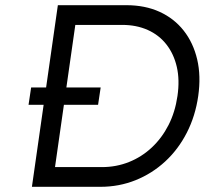

<svg xmlns="http://www.w3.org/2000/svg" viewBox="-20 -720 789 740"><path d="M90 -316 100 -383H368L358 -316ZM103 0 203 -700H467Q539 -700 595 -674.5Q651 -649 688 -602Q725 -555 740 -491Q755 -427 744 -350Q733 -273 700 -208.5Q667 -144 616.5 -97.5Q566 -51 502.5 -25.5Q439 0 367 0ZM190 -62 183 -76H373Q428 -76 477 -95.5Q526 -115 565 -151.5Q604 -188 629.5 -238Q655 -288 664 -350Q673 -412 661.5 -462Q650 -512 621.5 -548.5Q593 -585 549.5 -604.5Q506 -624 451 -624H258L272 -636Z"/></svg>

Font: Lexend Light
Style: Italic
Weight: 300
Italic angle: -8.13011°
Designer: Bonnie Shaver-Troup, Thomas Jockin
Foundry: Lexend
Version: Version 1.007